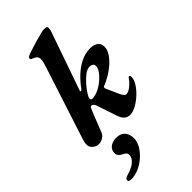

<svg xmlns="http://www.w3.org/2000/svg" viewBox="-302 -778 1140 1140"><g transform="rotate(-45 267.5 -208.5)"><path d="M331.6 15.3Q311.7 15.3 296.9 2.8Q282.1 -9.7 273.6 -34.6L231.5 -160.2Q227.1 -174 220.9 -180.5Q214.8 -187 207.6 -187Q201.4 -187 197.6 -180.5Q193.8 -174.1 188.8 -161.4Q182.5 -147 176 -129.7Q169.5 -112.4 162.3 -94.9Q155.2 -77.3 148.8 -60.4Q142.3 -43.5 136.1 -28.3Q130.1 -14.8 113.8 -4Q97.5 6.8 74.8 6.8Q59.6 6.8 41.5 -6.7Q23.4 -20.1 23.4 -44.7Q23.4 -54.6 25.8 -64.8Q28.2 -75 31.4 -84.3L177.9 -535.8Q183.1 -551.6 187.1 -566.2Q191.2 -580.8 191.2 -596.1Q191.2 -618 166.7 -627.6Q159.2 -630.8 152.4 -634.3Q145.6 -637.8 145.6 -643.2Q145.6 -648.9 150 -653.1Q154.4 -657.3 170.5 -663.3Q182.3 -667.6 205.4 -674.8Q228.4 -682.1 253.7 -689.3Q279 -696.5 299.6 -701.7Q320.1 -706.8 328.6 -706.8Q336 -706.8 345.2 -705.4Q354.4 -704 354.4 -693.5Q354.4 -681.4 351.9 -672.9Q349.3 -664.4 345.7 -654.1L222.2 -299.7Q219 -292 224.3 -291.8Q229.6 -291.5 233.6 -296.5Q260.2 -333.9 293 -364.8Q325.8 -395.7 363.9 -414.4Q402.1 -433 443.3 -433Q473.2 -433 491.8 -419.6Q510.5 -406.1 510.5 -379Q510.5 -355.5 495.5 -331.4Q480.5 -307.3 456.2 -285Q431.9 -262.7 402.3 -244.8Q372.7 -227 342.6 -215.1Q332.8 -212.2 339.2 -197.5L377 -113.1Q381.2 -105.6 387.7 -96.5Q394.1 -87.4 404.3 -87.4Q419.2 -87.4 440.7 -103.7Q462.1 -120.1 475.9 -139.6Q480.9 -146.2 483.2 -149Q485.5 -151.8 489.5 -151.8Q493.9 -151.8 495.5 -147.4Q497.1 -143 497.1 -139Q497.1 -116.4 480.4 -89.9Q463.7 -63.3 437.8 -39.4Q411.8 -15.5 383.5 -0.1Q355.1 15.3 331.6 15.3ZM238.9 -211.2Q265 -211.2 292.2 -224.2Q319.4 -237.1 342.4 -256.6Q365.5 -276.2 379.7 -296.8Q393.8 -317.4 393.8 -332.6Q393.8 -346.8 384.8 -352.4Q375.8 -358.1 361.1 -358.1Q343.3 -358.1 320.8 -341.1Q298.2 -324.2 277.5 -300.3Q256.8 -276.5 243.1 -255Q229.4 -233.5 229.4 -224.1Q229.4 -219.7 232 -215.5Q234.6 -211.2 238.9 -211.2ZM66.6 290.4Q44.4 290.4 44.4 277.5Q44.4 271 49.7 265.8Q55 260.6 67.1 257.1Q95.2 249.6 116.2 237.9Q137.1 226.1 148.8 211Q160.5 195.8 160.5 179.5Q160.5 166.8 151.9 159.6Q143.3 152.4 132.3 147.6Q119 141.1 112.1 131.6Q105.3 122.2 105.3 108.3Q105.3 83.1 125.2 67.7Q145.1 52.2 177.6 52.2Q212.9 52.2 231.5 73.3Q250.1 94.4 250.1 129.8Q250.1 156.7 233.9 185Q217.7 213.3 191.3 237Q164.9 260.7 132.4 275.6Q99.9 290.4 66.6 290.4Z"/></g></svg>

Font: EB Garamond
Style: Italic
Weight: 400
Italic angle: -17.2°
Designer: Georg Duffner and Octavio Pardo
Foundry: Georg Duffner
Version: Version 1.001